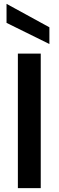

<svg xmlns="http://www.w3.org/2000/svg" viewBox="-20 -979 306 999"><path d="M14 -959 237 -837V-750L14 -860ZM73 -700H192V0H73Z"/></svg>

Font: Albert Sans SemiBold
Style: Regular
Weight: 600
Designer: Andreas Rasmussen
Foundry: a.Foundry
Version: Version 1.025